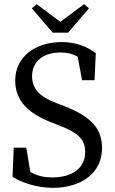

<svg xmlns="http://www.w3.org/2000/svg" viewBox="-20 -887 550 922"><path d="M234 15C371 15 470 -57 470 -175C470 -269 419 -327 287 -378L248 -393C175 -421 134 -458 134 -521C134 -596 193 -635 271 -635C324 -635 361 -618 410 -570V-620L346 -653L374 -502H434L440 -632C397 -664 344 -685 277 -685C150 -685 53 -615 53 -500C53 -398 123 -340 225 -300L263 -285C350 -251 389 -222 389 -157C389 -79 326 -35 231 -35C163 -35 129 -55 67 -100V-52L132 -24L106 -178H46L40 -38C86 -9 159 15 234 15ZM156 -867 133 -847 233 -730H307L407 -847L384 -867L228 -751H312L156 -867Z"/></svg>

Font: Source Serif Variable
Style: Regular
Weight: 389
Designer: Frank Grießhammer
Foundry: Adobe Systems Incorporated
Version: Version 3.001;hotconv 1.0.111;makeotfexe 2.5.65597